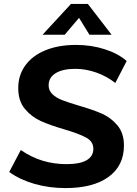

<svg xmlns="http://www.w3.org/2000/svg" viewBox="-20 -950 697 979"><path d="M27 -73 86 -185Q140 -148 197.5 -130.5Q255 -113 320 -113Q387 -113 421.5 -133Q456 -153 456 -191Q456 -228 420 -248Q384 -268 309 -290Q234 -312 187.5 -333Q141 -354 107 -394.5Q73 -435 73 -501Q73 -567 109.5 -617Q146 -667 212.5 -694Q279 -721 368 -721Q445 -721 514 -699Q583 -677 626 -639L568 -527Q523 -562 470 -580.5Q417 -599 364 -599Q300 -599 264 -577Q228 -555 228 -515Q228 -488 247.5 -469.5Q267 -451 297 -439.5Q327 -428 380 -412Q453 -391 499.5 -370.5Q546 -350 579 -310.5Q612 -271 612 -208Q612 -105 533.5 -48Q455 9 314 9Q231 9 157 -12Q83 -33 27 -73ZM310 -773H197L342 -930H428L549 -773H436L383 -859Z"/></svg>

Font: Muli ExtraBold
Style: Italic
Weight: 800
Italic angle: -4.541°
Designer: Vernon Adams
Foundry: Vernon Adams
Version: Version 2.000